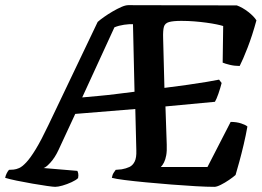

<svg xmlns="http://www.w3.org/2000/svg" viewBox="-59 -725 1015 745"><path d="M155 0Q148 0 123.5 -3.5Q99 -7 67 -12.5Q35 -18 6 -24Q-23 -30 -39 -35Q-37 -45 -32.5 -53.5Q-28 -62 -24 -66L-6 -67Q4 -68 15.5 -73Q27 -78 43 -95Q59 -112 80 -146.5Q101 -181 129 -240L320 -640Q329 -648 344.5 -659Q360 -670 378 -680.5Q396 -691 412 -698Q428 -705 439 -705L860 -704Q882 -696 904 -679Q926 -662 936 -646Q920 -587 901.5 -539.5Q883 -492 871 -469Q851 -469 832.5 -473.5Q814 -478 805 -482L807 -624Q798 -627 781 -630.5Q764 -634 742 -637Q720 -640 695.5 -642Q671 -644 645 -644Q613 -644 597 -639.5Q581 -635 577 -621Q573 -607 574 -576L579 -384Q627 -390 669.5 -396Q712 -402 744.5 -407.5Q777 -413 791 -416L801 -403Q796 -383 788.5 -361.5Q781 -340 775 -330L583 -312L588 -164Q589 -139 586 -122.5Q583 -106 577.5 -95Q572 -84 565 -77H746L836 -252Q859 -252 877 -246Q895 -240 901 -234Q895 -200 886.5 -164Q878 -128 869.5 -97Q861 -66 855 -46Q846 -38 830 -27Q814 -16 798 -8Q782 0 773 0Q745 0 700.5 -2.5Q656 -5 605.5 -9Q555 -13 507.5 -17.5Q460 -22 424.5 -26.5Q389 -31 375 -35Q377 -47 382 -54.5Q387 -62 390 -66L413 -68Q430 -71 443 -77Q456 -83 463.5 -98Q471 -113 470 -141L466 -302L233 -283L168 -143Q154 -113 136.5 -94Q119 -75 110 -73L241 -62Q243 -59 244.5 -52Q246 -45 244 -34Q236 -26 218.5 -18Q201 -10 183.5 -5Q166 0 155 0ZM260 -347Q292 -350 326 -353Q360 -356 394.5 -360.5Q429 -365 463 -369L457 -631Q443 -632 422.5 -629Q402 -626 385 -619Z"/></svg>

Font: Texturina Medium 12pt
Style: Bold Italic
Weight: 700
Italic angle: -11°
Version: Version 1.002